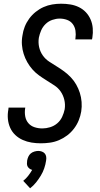

<svg xmlns="http://www.w3.org/2000/svg" viewBox="-20 -763 540 1033"><path d="M200 8Q174 8 149.5 4Q125 0 102.5 -10Q80 -20 62.5 -36.5Q45 -53 35 -75Q25 -97 22.5 -122.5Q20 -148 25 -174L26 -184H116L115 -178Q112 -156 116 -135.5Q120 -115 133 -100Q146 -85 166 -78.5Q186 -72 208 -72Q228 -72 249.5 -78.5Q271 -85 288 -99.5Q305 -114 314.5 -134.5Q324 -155 328 -175Q332 -201 326 -226Q320 -251 306.5 -270.5Q293 -290 272.5 -303.5Q252 -317 231 -330Q210 -343 190.5 -357Q171 -371 155 -389Q139 -407 127 -428Q115 -449 107.5 -472.5Q100 -496 98 -521.5Q96 -547 101 -573Q104 -596 113 -619Q122 -642 137 -662.5Q152 -683 172 -699Q192 -715 214.5 -725Q237 -735 261 -739Q285 -743 309 -743Q334 -743 358.5 -739Q383 -735 404.5 -724.5Q426 -714 442 -697Q458 -680 467.5 -658Q477 -636 479 -611Q481 -586 477 -561L475 -551H385L386 -557Q389 -578 386 -598Q383 -618 371.5 -633.5Q360 -649 341 -656Q322 -663 301 -663Q282 -663 261.5 -656Q241 -649 225.5 -634Q210 -619 201.5 -599.5Q193 -580 189 -560Q185 -534 190.5 -509.5Q196 -485 210 -465Q224 -445 244.5 -431.5Q265 -418 285.5 -405.5Q306 -393 325.5 -378.5Q345 -364 361.5 -346.5Q378 -329 390 -308Q402 -287 409.5 -263.5Q417 -240 419 -214.5Q421 -189 417 -163Q413 -139 403.5 -115.5Q394 -92 378 -71Q362 -50 341.5 -34.5Q321 -19 297.5 -9Q274 1 249 4.5Q224 8 200 8ZM142 250 105 210Q120 198 132 182.5Q144 167 153 151Q145 149 138.5 144Q132 139 128.5 132.5Q125 126 125 117.5Q125 109 126 101Q128 90 132.5 80Q137 70 145 63Q153 56 164.5 52.5Q176 49 186 49Q196 49 205.5 52.5Q215 56 221 63Q227 70 228.5 80Q230 90 228 101Q225 122 218 142.5Q211 163 199.5 182Q188 201 174 218.5Q160 236 142 250Z"/></svg>

Font: Iosevka Term Curly Medium
Style: Italic
Weight: 500
Italic angle: -9°
Designer: Belleve Invis
Foundry: Belleve Invis
Version: Version 32.3.0